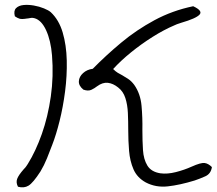

<svg xmlns="http://www.w3.org/2000/svg" viewBox="-20 -761 904 801"><path d="M588 0Q552 -20 537 -54.5Q522 -89 518.5 -131.5Q515 -174 515 -217Q515 -255 513.5 -289.5Q512 -324 503 -352Q494 -380 473 -396Q452 -413 430 -415.5Q408 -418 385 -401Q375 -393 361.5 -386.5Q348 -380 328 -387Q308 -403 309 -422Q310 -441 326.5 -456Q343 -471 367 -474Q422 -530 485.5 -583Q549 -636 624 -676.5Q699 -717 786 -735Q827 -716 812.5 -700Q798 -684 736 -666Q714 -659 709 -656Q664 -637 616.5 -607Q569 -577 526.5 -542.5Q484 -508 452 -473Q462 -463 471 -457.5Q480 -452 490 -447Q502 -440 515 -431.5Q528 -423 540 -407Q566 -370 570.5 -319.5Q575 -269 574 -219Q574 -174 576.5 -135Q579 -96 595 -70Q611 -44 649 -38Q678 -34 713.5 -43Q749 -52 780 -66Q818 -83 833.5 -81Q849 -79 864 -64Q860 -36 836.5 -25.5Q813 -15 792 -8Q730 11 680 16.5Q630 22 588 0ZM55 18Q46 1 51.5 -14.5Q57 -30 79 -55Q87 -63 90 -68Q93 -73 96 -77Q129 -130 154.5 -202Q180 -274 192 -358.5Q204 -443 197 -530Q192 -592 172.5 -634.5Q153 -677 124 -685Q117 -687 110.5 -686.5Q104 -686 96 -684Q95 -684 94 -684Q71 -680 61.5 -683Q52 -686 42 -693Q36 -716 47 -727Q58 -738 78 -740Q98 -742 121 -738Q144 -734 163.5 -726Q183 -718 192 -710Q226 -678 241.5 -625.5Q257 -573 258.5 -509Q260 -445 251.5 -379.5Q243 -314 228.5 -256Q214 -198 198 -157Q188 -130 176 -100.5Q164 -71 149 -46Q118 2 99 13.5Q80 25 55 18Z"/></svg>

Font: Yuji Hentaigana Akari
Style: Regular
Weight: 400
Designer: Kataoka Yuji
Foundry: Kinuta Font Factory
Version: Version 3.002